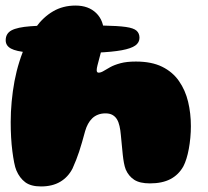

<svg xmlns="http://www.w3.org/2000/svg" viewBox="-24 -646 750 691"><path d="M184.5 -454Q117.5 -454 76 -457.5Q34.5 -461 15.5 -471.2Q-3.5 -481.5 -3.5 -501Q-3.5 -525.5 17.5 -536.8Q38.5 -548 85.5 -551.5Q132.5 -555 210.5 -555Q295.5 -555 348 -554Q400.5 -553 428.8 -549Q457 -545 467.5 -535.5Q478 -526 478 -510Q478 -493 463 -482.2Q448 -471.5 414.2 -465.2Q380.5 -459 324 -456.5Q267.5 -454 184.5 -454ZM123.5 25Q87 25 66.8 9.8Q46.5 -5.5 35 -32.5Q30.5 -43 27 -60.8Q23.5 -78.5 20.5 -101.8Q17.5 -125 16 -151.5Q14.5 -178 14.5 -206.5Q14.5 -243 18 -280.5Q21.5 -318 28.2 -354Q35 -390 45.8 -424.2Q56.5 -458.5 71.2 -489.5Q86 -520.5 104.5 -547Q131.5 -584.5 167 -605.2Q202.5 -626 248 -626Q294.5 -626 322.2 -599Q350 -572 350 -525.5Q350 -510.5 347.2 -494.8Q344.5 -479 340.8 -464Q337 -449 333.2 -435.2Q329.5 -421.5 326.8 -410.8Q324 -400 324 -393.5Q324 -384.5 331 -384.5Q339 -384.5 348.8 -390.5Q358.5 -396.5 373 -404.5Q387.5 -412.5 409.8 -418.5Q432 -424.5 465 -424.5Q521.5 -424.5 559.5 -405.8Q597.5 -387 620.2 -354.2Q643 -321.5 653 -279.8Q663 -238 663 -192Q663 -171 661 -150Q659 -129 655.5 -110Q652 -91 647 -75Q642 -59 636 -47.5Q619 -17 589.5 -1.5Q560 14 515.5 14Q479 14 459 1Q439 -12 428.5 -36Q424.5 -46.5 422 -60Q419.5 -73.5 417.8 -89.5Q416 -105.5 414.5 -123.2Q413 -141 411 -159.5Q409.5 -177.5 406.2 -192Q403 -206.5 397 -216.5Q391 -226.5 381 -232.2Q371 -238 355.5 -238Q340.5 -238 328.5 -233.2Q316.5 -228.5 307.8 -220Q299 -211.5 292.8 -200Q286.5 -188.5 282.5 -174.5Q276.5 -152 271.2 -134Q266 -116 261 -100.8Q256 -85.5 250.2 -70.8Q244.5 -56 237 -39.5Q221 -8.5 192.8 8.2Q164.5 25 123.5 25Z"/></svg>

Font: Gluten Thin ExtraBold
Style: Regular
Weight: 800
Version: Version 1.300